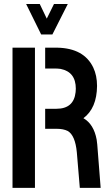

<svg xmlns="http://www.w3.org/2000/svg" viewBox="-20 -916 534 936"><path d="M107.4 -896.5H173.8L208 -825.2L243.2 -896.5H310.5L235.4 -748H180.7ZM41 0V-683.6H150.4V0ZM200.2 -288.1V-385.7H254.9Q339.8 -385.7 348.6 -466.8Q349.6 -475.6 349.6 -483.4Q349.6 -565.4 275.4 -580.1Q261.7 -582 247.1 -582H200.2V-683.6H259.8Q389.6 -680.7 434.6 -586.9Q453.1 -547.9 453.1 -497.1Q452.1 -388.7 386.7 -339.8Q437.5 -310.5 451.2 -235.4Q453.1 -222.7 454.1 -211.9L470.7 0H369.1L354.5 -173.8Q346.7 -255.9 310.5 -277.3Q289.1 -288.1 256.8 -288.1Z"/></svg>

Font: Post No Bills Colombo
Style: Bold
Weight: 800
Designer: Kosala Senevirathne, Siva Puranthara, Lasantha Premarathna, Tharique Azeez
Foundry: Mooniak
Version: Version 1.220 ; ttfautohint (v1.5)